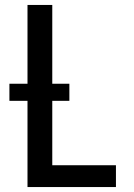

<svg xmlns="http://www.w3.org/2000/svg" viewBox="-20 -755 540 775"><path d="M91 0V-348H18V-417H91V-735H191V-417H260V-348H191V-88H448V0Z"/></svg>

Font: Zed Sans Semibold
Style: Regular
Weight: 600
Designer: Belleve Invis
Foundry: Belleve Invis
Version: Version 1.0.0; ttfautohint (v1.8.4)